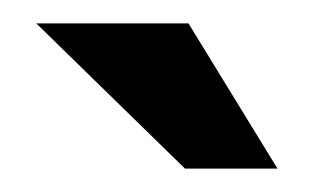

<svg xmlns="http://www.w3.org/2000/svg" viewBox="-20 -700 286 164"><path d="M217 -556 141 -680H11L138 -556Z"/></svg>

Font: LT Wave Alt Medium
Style: Regular
Weight: 500
Designer: Daniel Lyons
Version: Version 2.5 (Glyphs App)